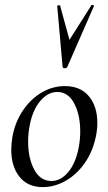

<svg xmlns="http://www.w3.org/2000/svg" viewBox="-20 -751 441 785"><path d="M26 -139Q26 -161 31 -193Q42 -252 73.5 -299Q105 -346 150 -372.5Q195 -399 245 -399Q309 -399 343.5 -357.5Q378 -316 378 -248Q378 -222 372 -193Q359 -130 325.5 -83Q292 -36 247 -11Q202 14 155 14Q93 14 59.5 -28.5Q26 -71 26 -139ZM302 -149Q308 -181 308 -214Q308 -281 283.5 -328Q259 -375 214 -375Q176 -375 144.5 -338Q113 -301 101 -236Q95 -205 95 -172Q95 -104 120 -57.5Q145 -11 190 -11Q229 -11 259.5 -48Q290 -85 302 -149ZM226 -727 264 -588 354 -730Q354 -731 357 -731Q360 -731 362.5 -729.5Q365 -728 364 -726L255 -477Q252 -472 244 -472Q241 -472 238.5 -473.5Q236 -475 236 -477L214 -726Q214 -729 219.5 -729.5Q225 -730 226 -727Z"/></svg>

Font: Cormorant Infant Medium
Style: Italic
Weight: 500
Italic angle: -10°
Designer: Christian Thalmann (Catharsis Fonts)
Foundry: Catharsis Fonts
Version: Version 4.000